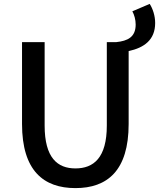

<svg xmlns="http://www.w3.org/2000/svg" viewBox="-20 -952 816 985"><path d="M93 -736V-316C93 -76 204 13 367 13C530 13 640 -76 640 -316V-690C719 -707 776 -747 776 -834C776 -871 764 -907 748 -932L659 -894C669 -876 676 -851 676 -826C676 -761 634 -742 577 -736H528V-308C528 -142 460 -88 367 -88C275 -88 209 -142 209 -308V-736Z"/></svg>

Font: Kinto Sans Med
Style: Regular
Weight: 500
Designer: Authors: Ryoko NISHIZUKA  (kana & ideographs); Paul D. Hunt (Latin, Greek & Cyrillic); Wenlong ZHANG  (bopomofo); Sandol
Foundry: Adobe Systems Incorporated, ookami Inc.
Version: Version 0.001